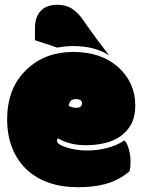

<svg xmlns="http://www.w3.org/2000/svg" viewBox="-20 -764 593 799"><path d="M296.9 -315.4Q321.3 -315.4 321.3 -334Q321.3 -351.6 295.4 -351.6Q269.5 -351.6 265.6 -323.7Q279.8 -315.4 296.9 -315.4ZM303.2 15.1Q237.3 15.1 183.1 -3.7Q128.9 -22.5 90.6 -58.8Q52.2 -95.2 31 -147.7Q9.8 -200.2 9.8 -267.6Q9.8 -399.4 92.3 -476.1Q168.5 -547.9 285.2 -547.9Q401.4 -547.9 472.7 -483.9Q543 -419.4 543 -325.7Q543 -279.8 526.4 -248.3Q509.8 -216.8 481.4 -197Q453.1 -177.2 416 -168.5Q378.9 -159.7 338.4 -159.7Q269 -159.7 221.2 -188.5Q217.3 -185.5 217.3 -177.7Q217.3 -163.1 255.9 -150.9Q294.9 -137.7 343.8 -137.7Q362.8 -137.7 383.3 -140.1Q403.8 -142.6 423.8 -147.7Q443.8 -152.8 462.9 -160.9Q481.9 -168.9 497.6 -179.7Q504.4 -173.8 509.3 -162.6Q514.2 -151.4 517.3 -138.7Q520.5 -126 522 -113.3Q523.4 -100.6 523.4 -91.8Q523.4 -68.8 519 -51.3Q495.6 -31.2 470.2 -18.3Q444.8 -5.4 418 2Q391.1 9.3 362.3 12.2Q333.5 15.1 303.2 15.1ZM218.8 -744.1Q253.9 -744.1 278.8 -728.5Q303.7 -712.9 327.1 -679.2Q338.4 -662.1 353.5 -641.4Q368.7 -620.6 387.2 -595.2Q424.8 -544.9 434.1 -533.7Q375 -572.3 283.2 -572.3Q253.4 -572.3 218.3 -565.9L125.5 -596.7V-647.9Q125.5 -692.4 149.2 -718.3Q172.9 -744.1 218.8 -744.1Z"/></svg>

Font: Modak sl
Style: Regular
Weight: 400
Designer: Sarang Kulkarni, Maithili Shingre, Noopur Datye
Foundry: Ek Type
Version: Version 1.036;PS Version 1.000;hotconv 1.0.79;makeotf.lib2.5